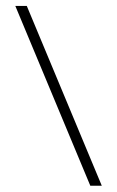

<svg xmlns="http://www.w3.org/2000/svg" viewBox="-20 -602 387 634"><path d="M316.1 11.3H278.2L30.6 -582.3H68.5Z"/></svg>

Font: Playfair 12pt Light
Style: Regular
Weight: 300
Designer: Claus Eggers Sørensen
Foundry: Claus Eggers Sørensen
Version: Version 2.000;gftools[0.9.28]